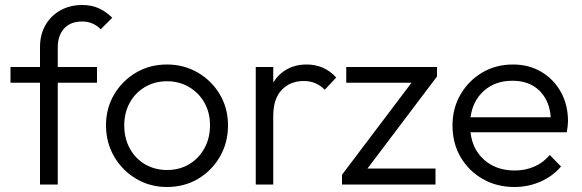

<svg xmlns="http://www.w3.org/2000/svg" viewBox="-20 -738 2328 768"><path d="M140 0V-407H22V-470H140V-550Q140 -599 161.5 -637Q183 -675 221.5 -696.5Q260 -718 309 -718Q347 -718 376 -704.5Q405 -691 429 -667L383 -621Q352 -652 309 -652Q262 -652 236.5 -624Q211 -596 211 -548V-470H368V-407H211V0Z M648 10Q580 10 524.5 -23Q469 -56 436.5 -112Q404 -168 404 -237Q404 -305 436.5 -360Q469 -415 524 -447.5Q579 -480 648 -480Q716 -480 771.5 -447.5Q827 -415 859.5 -360Q892 -305 892 -237Q892 -167 859.5 -111Q827 -55 772 -22.5Q717 10 648 10ZM648 -58Q698 -58 736.5 -81Q775 -104 797.5 -144.5Q820 -185 820 -237Q820 -288 797.5 -327.5Q775 -367 736 -390Q697 -413 648 -413Q599 -413 560 -390Q521 -367 499 -327Q477 -287 477 -237Q477 -185 499 -144.5Q521 -104 560 -81Q599 -58 648 -58Z M1003 0V-470H1073V-408Q1094 -442 1128 -461Q1162 -480 1207 -480Q1241 -480 1270.5 -467.5Q1300 -455 1325 -428L1279 -379Q1245 -414 1195 -414Q1141 -414 1107 -378.5Q1073 -343 1073 -274V0Z M1348 0V-39L1626 -407H1365V-470H1728V-432L1450 -64H1722V0Z M2038 10Q1967 10 1911 -22Q1855 -54 1822.5 -109.5Q1790 -165 1790 -236Q1790 -305 1822 -360Q1854 -415 1908.5 -447.5Q1963 -480 2032 -480Q2096 -480 2145.5 -450.5Q2195 -421 2223.5 -370Q2252 -319 2252 -252Q2252 -237 2247 -209H1862Q1870 -139 1918 -97.5Q1966 -56 2039 -56Q2081 -56 2117 -71.5Q2153 -87 2179 -118L2224 -72Q2191 -33 2142 -11.5Q2093 10 2038 10ZM2030 -415Q1961 -415 1916 -375Q1871 -335 1862 -269H2183Q2178 -336 2137.5 -375.5Q2097 -415 2030 -415Z"/></svg>

Font: Outfit Light
Style: Regular
Weight: 300
Designer: Rodrigo Fuenzalida
Foundry: fragTYPE
Version: Version 1.100; ttfautohint (v1.8.4.7-5d5b)